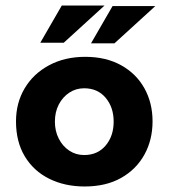

<svg xmlns="http://www.w3.org/2000/svg" viewBox="-20 -664 611 696"><path d="M38 -224Q38 -291 69.5 -344Q101 -397 158 -427.5Q215 -458 289 -458Q364 -458 419 -427.5Q474 -397 503.5 -344Q533 -291 533 -224Q533 -157 503.5 -103.5Q474 -50 419 -19Q364 12 287 12Q215 12 158.5 -16Q102 -44 70 -97Q38 -150 38 -224ZM179 -223Q179 -189 193 -161.5Q207 -134 231 -118Q255 -102 285 -102Q334 -102 363 -136.5Q392 -171 392 -223Q392 -275 363 -309.5Q334 -344 285 -344Q255 -344 231 -328Q207 -312 193 -285Q179 -258 179 -223ZM359 -644 211 -509H126L204 -644ZM543 -642 395 -507H310L388 -642Z"/></svg>

Font: Reem Kufi Fun
Style: Regular
Weight: 400
Designer: Khaled Hosny
Version: Version 1.005